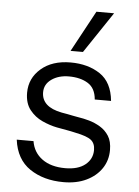

<svg xmlns="http://www.w3.org/2000/svg" viewBox="-53 -779 602 833"><g transform="rotate(5 247.5 -362.5)"><path d="M255 12Q168 12 108 -28.5Q48 -69 37 -154H110Q118 -105 156.5 -77Q195 -49 257 -49Q313 -49 344 -74Q375 -99 375 -138Q375 -167 357 -181.5Q339 -196 289 -206Q268 -211 247.5 -214.5Q227 -218 206 -222Q175 -228 142 -243Q109 -258 86.5 -286.5Q64 -315 64 -361Q64 -424 112.5 -466Q161 -508 241 -508Q317 -508 369.5 -473Q422 -438 430 -357H359Q355 -406 322 -426.5Q289 -447 239 -447Q194 -447 163.5 -425.5Q133 -404 133 -369Q133 -305 221 -288Q234 -286 246.5 -283.5Q259 -281 271.5 -278.5Q284 -276 296 -274Q317 -271 342 -264Q367 -257 390.5 -243Q414 -229 429 -205.5Q444 -182 444 -144Q444 -99 420.5 -64Q397 -29 354.5 -8.5Q312 12 255 12ZM236 -558 333 -737H410L290 -558Z"/></g></svg>

Font: Host Grotesk Light
Style: Regular
Weight: 300
Designer: Doukan Karapınar
Foundry: Element Type
Version: Version 1.003